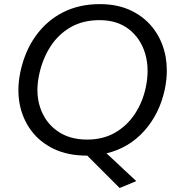

<svg xmlns="http://www.w3.org/2000/svg" viewBox="-20 -746 857 934"><path d="M402 11Q310.5 11 242.2 -21.5Q174 -54 131.8 -110.8Q89.5 -167.5 75.5 -241Q69.5 -273.5 69.5 -308Q69.5 -350.5 79 -395.5Q100.5 -497 153.8 -571.2Q207 -645.5 286 -685.8Q365 -726 465.5 -726Q555 -726 622 -692.5Q689 -659 730.8 -601Q772.5 -543 786 -468.5Q791.5 -436.5 791.5 -403Q791.5 -358 781.5 -310.5Q756 -192.5 682 -109.5Q608 -26.5 498 0L528.5 28Q555.5 53.5 583 79.2Q610.5 105 643 135L562 168.5Q536.5 142.5 510 116.5L458 64.5L404.5 11ZM403.5 -67Q482.5 -67 541.2 -101.5Q600 -136 637.5 -194Q675 -252 689.5 -322.5Q698 -363.5 698 -401Q698 -446 686 -486Q663.5 -560 606.8 -604Q550 -648 464.5 -648Q383.5 -648 323.5 -613.5Q263.5 -579 225 -519Q186.5 -459 170.5 -383Q162 -343.5 162 -308Q162 -262.5 175.5 -222.5Q199.5 -151 258.5 -109Q317.5 -67 403.5 -67Z"/></svg>

Font: Heraclito
Style: Italic
Weight: 400
Italic angle: -12°
Designer: Kostas Bartsokas (font) & Cristiano Sobral (main changes)
Foundry: Kostas Bartsokas (font) & Cristiano Sobral (main changes)
Version: Version 1.00;July 8, 2020;FontCreator 13.0.0.2655 64-bit